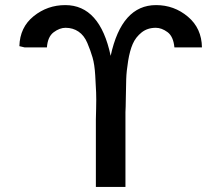

<svg xmlns="http://www.w3.org/2000/svg" viewBox="-20 -733 876 753"><path d="M56 -552Q58 -626 112 -669.5Q166 -713 236 -713Q372 -713 414 -514Q457 -713 592 -713Q663 -713 717 -667.5Q771 -622 772 -547H664Q660 -590 637 -607Q614 -624 591 -624Q558 -624 535 -605.5Q512 -587 500.5 -560.5Q489 -534 482.5 -494Q476 -454 475 -422.5Q474 -391 473.5 -350Q473 -309 472 -293V0H356V-265Q356 -268 357 -307Q358 -346 357 -370Q356 -394 353.5 -437Q351 -480 343 -507.5Q335 -535 322.5 -564.5Q310 -594 288 -609Q266 -624 237 -624Q214 -624 190.5 -606.5Q167 -589 164 -547H77Z"/></svg>

Font: Coval
Style: Medium
Weight: 500
Foundry: Context Ltd
Version: Version 001.000